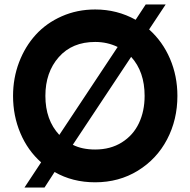

<svg xmlns="http://www.w3.org/2000/svg" viewBox="-20 -802 847 855"><path d="M644 -670.9Q704.1 -617.2 737.1 -540.3Q770 -463.4 770 -375Q770 -269 724.1 -181.4Q678.2 -93.8 594 -42Q509.8 9.8 403.8 9.8Q302.7 9.8 223.1 -36.1L178.2 33.2H88.9L163.1 -79.1Q103.5 -131.8 70.8 -209Q38.1 -286.1 38.1 -375Q38.1 -454.1 64.9 -524.7Q91.8 -595.2 139.2 -647.2Q186.5 -699.2 255.1 -729.5Q323.7 -759.8 403.8 -759.8Q501.5 -759.8 584 -713.9L628.9 -782.2H717.8ZM182.1 -375Q182.1 -267.6 244.1 -201.2L503.9 -592.8Q458 -615.2 403.8 -615.2Q301.3 -615.2 241.7 -547.6Q182.1 -480 182.1 -375ZM403.8 -136.2Q472.2 -136.2 522.7 -168Q573.2 -199.7 598.6 -253.4Q624 -307.1 624 -375Q624 -482.9 564 -548.8L304.2 -157.2Q345.7 -136.2 403.8 -136.2Z"/></svg>

Font: Oakes Grotesk Bold
Style: Regular
Weight: 700
Designer: Samuel Oakes
Foundry: Samuel Oakes
Version: Version 1.000;PS 001.000;hotconv 1.0.88;makeotf.lib2.5.64775